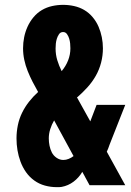

<svg xmlns="http://www.w3.org/2000/svg" viewBox="-20 -763 540 791"><path d="M213 8Q189 8 165 1.5Q141 -5 121 -19.5Q101 -34 87 -54Q73 -74 64.5 -97Q56 -120 52 -144Q48 -168 48 -193Q48 -220 53.5 -247Q59 -274 71 -298.5Q83 -323 100 -344.5Q117 -366 137 -384Q125 -405 114 -426.5Q103 -448 94 -470.5Q85 -493 80 -516.5Q75 -540 75 -564Q75 -587 79.5 -609.5Q84 -632 93.5 -653Q103 -674 118 -692Q133 -710 152.5 -721.5Q172 -733 194.5 -738Q217 -743 240 -743Q263 -743 285.5 -738Q308 -733 327.5 -721.5Q347 -710 362 -692Q377 -674 386 -653Q395 -632 399.5 -609.5Q404 -587 404 -564Q404 -534 396.5 -505Q389 -476 374.5 -450.5Q360 -425 340 -403Q320 -381 297 -361Q299 -359 300 -357Q301 -355 302 -353L352 -263L378 -331H496L431 -166Q429 -159 426 -152Q423 -145 420 -138L496 0H349L331 -33L329 -37L319 -55Q305 -31 283 -14.5Q261 2 234 7L224 8ZM234 -470Q251 -490 260.5 -514Q270 -538 270 -564Q270 -574 269 -584Q268 -594 265 -604Q262 -614 256 -622.5Q250 -631 240 -631Q229 -631 223 -622Q217 -613 214 -603Q211 -593 210 -583Q209 -573 209 -563Q209 -538 216 -515Q223 -492 234 -470ZM241 -104Q252 -104 263 -108.5Q274 -113 283 -120L203 -267Q193 -250 187 -231Q181 -212 181 -193Q181 -178 184 -163Q187 -148 193.5 -135Q200 -122 213 -113Q226 -104 241 -104Z"/></svg>

Font: Iosevka Curly Heavy
Style: Regular
Weight: 900
Monospace: yes
Designer: Belleve Invis
Foundry: Belleve Invis
Version: Version 22.1.2; ttfautohint (v1.8.4)